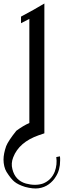

<svg xmlns="http://www.w3.org/2000/svg" viewBox="-87 -777 365 1103"><path d="M257.4 121.1 236.3 125.3Q242.6 167.9 227.4 209.5Q207.4 258.4 160 277.4Q116.3 292.1 61.6 277.4Q0 259.5 -15.8 194.7Q-24.7 161.1 -11.1 126.8Q22.6 39.5 135.3 0L167.9 -11.1V-756.8Q136.3 -737.9 103.4 -719.5Q70.5 -701.1 33.7 -681.6V-643.7L81.6 -668.4V-70.5Q63.7 -62.6 45.3 -51.6Q26.8 -40.5 6.8 -25.8Q-39.5 32.1 -51.6 62.6Q-66.8 106.3 -66.8 140Q-66.8 158.9 -62.4 177.9Q-57.9 196.8 -49.5 210.5Q-23.7 251.1 -4.7 266.3Q16.8 284.2 57.4 296.8Q103.2 308.9 134.2 304.7Q167.9 300 193.2 281.6Q218.4 263.2 233.7 237.4Q258.4 199.5 258.4 145.3Q258.4 140 258.4 133.2Q258.4 126.8 257.4 121.1Z"/></svg>

Font: MM Bagan
Style: Regular
Weight: 400
Designer: Khon Soe Zaw Thu
Version: Version 1.00 July 10, 2016, initial release